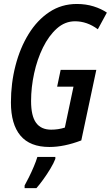

<svg xmlns="http://www.w3.org/2000/svg" viewBox="-20 -745 569 986"><path d="M233.9 9.8Q133.8 9.8 85 -48.6Q36.1 -106.9 36.1 -218.8Q36.1 -317.4 59.6 -408.2Q83 -499 127 -570.3Q170.9 -641.6 233.4 -683.1Q295.9 -724.6 374.5 -724.6Q420.9 -724.6 460.7 -712.2Q500.5 -699.7 528.8 -680.2L482.4 -594.7Q427.2 -635.7 365.2 -635.7Q313.5 -635.7 272 -598.6Q230.5 -561.5 200.7 -501Q170.9 -440.4 155.3 -368.4Q139.6 -296.4 139.6 -226.1Q139.6 -149.4 165.3 -114.3Q190.9 -79.1 242.7 -79.1Q279.8 -79.1 313 -89.8L357.4 -299.8H273.4L291.5 -386.2H474.6L397.5 -23.9Q309.1 9.8 233.9 9.8ZM106.4 221.2V207.5Q116.2 189.9 129.2 163.8Q142.1 137.7 153.8 110.1Q165.5 82.5 171.9 61H264.2V70.8Q255.9 92.8 239 120.8Q222.2 148.9 202.6 176Q183.1 203.1 167 221.2Z"/></svg>

Font: Open Sans Condensed SemiBold
Style: Italic
Weight: 600
Width: 3
Italic angle: -12°
Designer: Monotype Design Team
Foundry: Monotype Imaging Inc.
Version: Version 3.000; ttfautohint (v1.8.4)